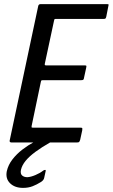

<svg xmlns="http://www.w3.org/2000/svg" viewBox="-20 -693 548 934"><path d="M35 0Q31 0 28.5 -2.5Q26 -5 27 -9L166 -664Q168 -673 178 -673H499Q507 -673 508 -671.5Q509 -670 507 -663L497 -612Q495 -604 492.5 -602.5Q490 -601 484 -601H252Q246 -601 245 -599.5Q244 -598 243 -593L198 -383Q197 -378 198.5 -376.5Q200 -375 204 -375H390Q399 -375 400 -373Q401 -371 399 -362L389 -316Q388 -308 385.5 -305.5Q383 -303 375 -303H188Q184 -303 182 -302Q180 -301 179 -296L134 -81Q133 -76 133.5 -74Q134 -72 140 -72H370Q379 -72 380 -70Q381 -68 380 -59L370 -13Q367 -4 364.5 -2Q362 0 354 0ZM92 221Q52 221 29 198.5Q6 176 13 140Q20 109 40.5 82.5Q61 56 89 34.5Q117 13 147 -3Q155 -7 164 -10Q173 -13 182 -13H228Q233 -13 233 -9.5Q233 -6 227 -2Q183 23 152.5 45.5Q122 68 104.5 89.5Q87 111 82 133Q78 152 87.5 160.5Q97 169 113 169Q130 168 152.5 158.5Q175 149 190 137Q196 133 200 133.5Q204 134 202 140L195 172Q194 178 189.5 183.5Q185 189 178 193Q159 205 138.5 213Q118 221 92 221Z"/></svg>

Font: Glory Thin Medium
Style: Italic
Weight: 500
Italic angle: -12°
Version: Version 1.011